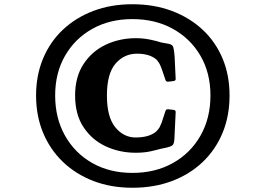

<svg xmlns="http://www.w3.org/2000/svg" viewBox="-20 -829 1252 905"><path d="M604 56Q503 56 420 24Q337 -8 276.5 -66Q216 -124 183 -203.5Q150 -283 150 -379Q150 -474 183 -553Q216 -632 276.5 -689Q337 -746 420 -777.5Q503 -809 604 -809Q706 -809 790 -777.5Q874 -746 935 -689Q996 -632 1029 -553.5Q1062 -475 1062 -379Q1062 -282 1029 -202.5Q996 -123 935 -65Q874 -7 790 24.5Q706 56 604 56ZM604 -14Q712 -14 795 -60.5Q878 -107 925 -189.5Q972 -272 972 -379Q972 -485 925 -566Q878 -647 795 -693Q712 -739 604 -739Q497 -739 415 -693Q333 -647 286.5 -566Q240 -485 240 -379Q240 -272 286.5 -189.5Q333 -107 415 -60.5Q497 -14 604 -14ZM620 -109Q544 -109 479 -139Q414 -169 374 -229Q334 -289 334 -379Q334 -467 374 -527.5Q414 -588 479 -618.5Q544 -649 620 -649Q656 -649 689 -642Q722 -635 739 -629L767 -624Q789 -621 794.5 -611.5Q800 -602 803 -563L808 -458Q809 -449 799 -447L773 -444Q763 -443 760 -452L742 -505Q736 -521 731.5 -529Q727 -537 718 -548Q700 -563 677 -569.5Q654 -576 626 -576Q565 -576 524.5 -529Q484 -482 484 -379Q484 -277 523.5 -229Q563 -181 619 -181Q682 -181 715 -208Q728 -221 732.5 -229.5Q737 -238 742 -251L760 -306Q763 -315 773 -314L799 -311Q809 -309 808 -300L802 -173Q801 -158 797.5 -150.5Q794 -143 782.5 -138.5Q771 -134 745 -129L739 -128Q722 -123 691 -116Q660 -109 620 -109Z"/></svg>

Font: Hahmlet
Style: Bold
Weight: 700
Designer: Minjoo Ham & Mark Frömberg
Foundry: hypertype
Version: Version 1.002; ttfautohint (v1.8.3)